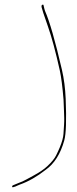

<svg xmlns="http://www.w3.org/2000/svg" viewBox="-20 -694 334 830"><path d="M163.2 -673.5C160 -672.5 158.9 -669 159.8 -662.9C160.7 -656.9 169.8 -629.3 187.1 -580.1C203.7 -532.8 220.9 -469.1 238.6 -389C244.7 -361.4 250 -319.4 254.7 -263L256.5 -218C257.1 -204.7 257.5 -193.3 257.6 -184C257.8 -174.7 257.6 -164.7 256.9 -154C256.2 -143.3 255.4 -130.4 254.4 -115.2C253.5 -100 248.2 -80.6 238.5 -57C234.7 -47.7 229.5 -36.2 222.7 -22.5C216 -8.8 203.3 6.8 184.4 24.5C170.5 37.6 151 50.9 125.8 64.5C117.8 68.8 107.4 74.5 94.6 81.5C81.8 88.5 71.2 93.3 62.8 96L36.1 107C33.2 108.3 32 110.3 32.6 113C33.2 115.7 34.9 116.3 37.8 115L47.3 112C48 111.3 50.6 110.2 54.8 108.5C59.1 106.8 62.6 105.3 65.5 104C102.9 90.8 140.3 69.4 177.7 40C215 13.5 241.7 -28.9 257.8 -87C265.7 -115.5 267.7 -175.6 263.9 -267.3C262 -312.1 256.6 -353.9 247.7 -392.5C219 -516.2 194.7 -601 174.6 -646.8C173.2 -650 171.1 -658 168.3 -671C168 -673.7 166.3 -674.5 163.2 -673.5Z"/></svg>

Font: Proton
Style: LitIt
Weight: 500
Version: Version 1.017